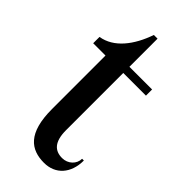

<svg xmlns="http://www.w3.org/2000/svg" viewBox="-218 -708 772 772"><g transform="rotate(45 168.0 -322.0)"><path d="M210 16C275 16 317 -31 317 -104H307C307 -74 281 -49 248 -49C206 -49 180 -74 180 -140V-465H309V-500H180V-660H159C130 -576 80 -511 10 -500V-464H80V-160C80 -23 135 16 210 16Z"/></g></svg>

Font: RL Madena
Style: Regular
Weight: 400
Designer: I Kadek Wantara Putra
Foundry: Roughlines ID
Version: Version 1.000;Glyphs 3.1.2 (3151)